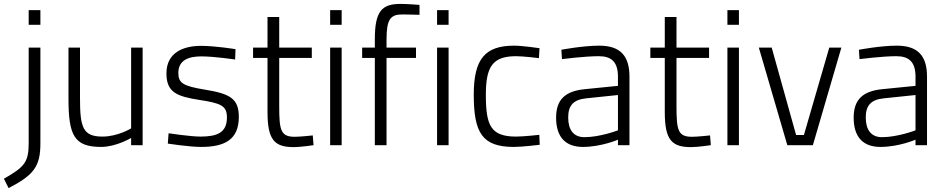

<svg xmlns="http://www.w3.org/2000/svg" viewBox="-72 -744 4851 984"><path d="M135 -617V-692H75V-617ZM75 -10C75 88 53 112 -52 172L-28 220C102 153 135 108 135 -9V-500H75V-10Z M600 -86C600 -86 532 -44 453 -44C353 -44 338 -91 338 -240V-500H279V-239C279 -52 307 9 446 9C523 9 600 -37 600 -37V0H659V-500H600Z M1135 -492C1135 -492 1033 -509 958 -509C871 -509 781 -477 781 -368C781 -271 834 -250 949 -232C1061 -215 1091 -202 1091 -142C1091 -64 1041 -44 955 -44C904 -44 792 -61 792 -61L788 -8C788 -8 898 9 959 9C1079 9 1152 -28 1152 -145C1152 -241 1104 -264 976 -285C867 -303 842 -318 842 -370C842 -438 898 -455 960 -455C1026 -455 1133 -439 1133 -439L1135 -492Z M1526 -500H1359V-657H1299V-500H1225V-447H1299V-170C1299 -26 1335 10 1434 10C1469 10 1535 0 1535 0L1531 -50C1531 -50 1467 -43 1439 -43C1367 -43 1359 -75 1359 -200V-447H1526Z M1679 -617V-692H1620V-617ZM1679 0V-500H1620V0Z M2060 -447V-500H1909V-542C1909 -645 1929 -670 1990 -670C2019 -670 2078 -668 2078 -668V-719C2078 -719 2015 -724 1981 -724C1885 -724 1849 -687 1849 -543V-500H1784V-447H1849V0H1909V-447Z M2227 -617V-692H2168V-617ZM2227 0V-500H2168V0Z M2563 -510C2414 -510 2356 -442 2356 -259C2356 -62 2400 9 2562 9C2605 9 2694 -2 2694 -2L2692 -53C2692 -53 2611 -44 2573 -44C2442 -44 2418 -102 2418 -259C2418 -403 2453 -456 2573 -456C2611 -456 2690 -446 2690 -446L2693 -497C2693 -497 2606 -510 2563 -510Z M3095 -76C3095 -76 3004 -41 2923 -41C2868 -41 2840 -78 2840 -142C2840 -202 2865 -233 2932 -240L3095 -257ZM3154 -351C3154 -457 3108 -510 2999 -510C2915 -510 2805 -489 2805 -489L2808 -441C2808 -441 2925 -456 2997 -456C3061 -456 3095 -427 3095 -351V-304L2925 -287C2824 -277 2778 -233 2778 -141C2778 -41 2827 9 2915 9C3009 9 3095 -28 3095 -28V0H3154V-351Z M3562 -500H3395V-657H3335V-500H3261V-447H3335V-170C3335 -26 3371 10 3470 10C3505 10 3571 0 3571 0L3567 -50C3567 -50 3503 -43 3475 -43C3403 -43 3395 -75 3395 -200V-447H3562Z M3715 -617V-692H3656V-617ZM3715 0V-500H3656V0Z M3963 0H4094L4240 -500H4178L4048 -52H4008L3883 -500H3817Z M4620 -76C4620 -76 4529 -41 4448 -41C4393 -41 4365 -78 4365 -142C4365 -202 4390 -233 4457 -240L4620 -257ZM4679 -351C4679 -457 4633 -510 4524 -510C4440 -510 4330 -489 4330 -489L4333 -441C4333 -441 4450 -456 4522 -456C4586 -456 4620 -427 4620 -351V-304L4450 -287C4349 -277 4303 -233 4303 -141C4303 -41 4352 9 4440 9C4534 9 4620 -28 4620 -28V0H4679V-351Z"/></svg>

Font: RazerF5 Light
Style: Regular
Weight: 300
Foundry: Razer Inc.
Version: Version 2